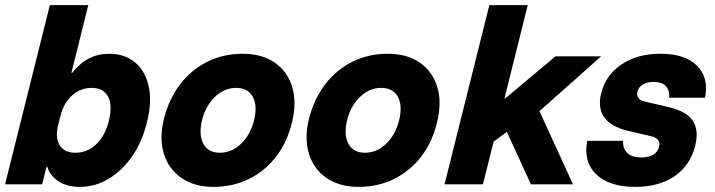

<svg xmlns="http://www.w3.org/2000/svg" viewBox="-24 -720 2794 750"><path d="M287.5 10Q239.2 10 205.8 -10.8Q172.5 -31.7 160.8 -68.3H157.5L140.8 0H-4.2L170.8 -700H320.8L255 -435.8H258.3Q316.7 -510 400.8 -510Q464.2 -510 504.2 -475.8Q544.2 -441.7 557.1 -381.7Q570 -321.7 550 -242.5Q531.7 -166.7 492.5 -110Q453.3 -53.3 400.8 -21.7Q348.3 10 287.5 10ZM270.8 -123.3Q317.5 -123.3 352.5 -157.1Q387.5 -190.8 401.7 -250Q415.8 -309.2 397.9 -342.9Q380 -376.7 334.2 -376.7Q290.8 -376.7 257.9 -347.5Q225 -318.3 212.5 -268.3L203.3 -231.7Q190.8 -181.7 209.2 -152.5Q227.5 -123.3 270.8 -123.3Z M810 10Q735 10 684.6 -25Q634.2 -60 615.8 -120.4Q597.5 -180.8 616.7 -257.5Q636.7 -335 680.4 -391.7Q724.2 -448.3 786.7 -479.2Q849.2 -510 923.3 -510Q999.2 -510 1048.8 -475.8Q1098.3 -441.7 1117.1 -381.2Q1135.8 -320.8 1116.7 -242.5Q1098.3 -165 1054.6 -108.3Q1010.8 -51.7 948.3 -20.8Q885.8 10 810 10ZM835 -123.3Q880.8 -123.3 917.5 -158.3Q954.2 -193.3 968.3 -250Q982.5 -307.5 963.3 -342.1Q944.2 -376.7 898.3 -376.7Q852.5 -376.7 815.8 -341.7Q779.2 -306.7 765 -250Q751.7 -193.3 770.4 -158.3Q789.2 -123.3 835 -123.3Z M1376.7 10Q1301.7 10 1251.2 -25Q1200.8 -60 1182.5 -120.4Q1164.2 -180.8 1183.3 -257.5Q1203.3 -335 1247.1 -391.7Q1290.8 -448.3 1353.3 -479.2Q1415.8 -510 1490 -510Q1565.8 -510 1615.4 -475.8Q1665 -441.7 1683.8 -381.2Q1702.5 -320.8 1683.3 -242.5Q1665 -165 1621.2 -108.3Q1577.5 -51.7 1515 -20.8Q1452.5 10 1376.7 10ZM1401.7 -123.3Q1447.5 -123.3 1484.2 -158.3Q1520.8 -193.3 1535 -250Q1549.2 -307.5 1530 -342.1Q1510.8 -376.7 1465 -376.7Q1419.2 -376.7 1382.5 -341.7Q1345.8 -306.7 1331.7 -250Q1318.3 -193.3 1337.1 -158.3Q1355.8 -123.3 1401.7 -123.3Z M1712.5 0 1887.5 -700H2037.5L1946.7 -335.8H1950L2145.8 -500H2324.2L2083.3 -285.8L2214.2 0H2050L1955.8 -205L1904.2 -166.7L1862.5 0Z M2457.5 10Q2355 10 2304.6 -39.2Q2254.2 -88.3 2270 -170H2410Q2408.3 -139.2 2426.7 -122.1Q2445 -105 2480.8 -105Q2510 -105 2527.9 -115.8Q2545.8 -126.7 2550.8 -146.7Q2558.3 -178.3 2520.8 -187.5L2428.3 -209.2Q2296.7 -240.8 2324.2 -355Q2341.7 -426.7 2403.8 -468.3Q2465.8 -510 2555.8 -510Q2652.5 -510 2699.2 -462.9Q2745.8 -415.8 2730 -338.3H2590Q2591.7 -369.2 2576.2 -384.6Q2560.8 -400 2530 -400Q2504.2 -400 2487.1 -389.6Q2470 -379.2 2465.8 -361.7Q2462.5 -348.3 2469.6 -337.9Q2476.7 -327.5 2490.8 -324.2L2587.5 -301.7Q2656.7 -285.8 2681.7 -249.2Q2706.7 -212.5 2691.7 -150.8Q2672.5 -74.2 2611.7 -32.1Q2550.8 10 2457.5 10Z"/></svg>

Font: Funnel Sans Light ExtraBold
Style: Italic
Weight: 800
Italic angle: -14.036°
Version: Version 1.000